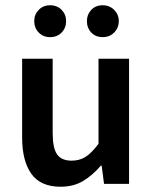

<svg xmlns="http://www.w3.org/2000/svg" viewBox="-20 -698 579 729"><path d="M210 11Q134 11 99 -38Q64 -87 64 -177V-475H180V-193Q180 -135 197 -111.5Q214 -88 252 -88Q282 -88 305 -102.5Q328 -117 354 -152V-475H470V0H375L366 -69H363Q331 -32 295 -10.5Q259 11 210 11ZM170 -557Q144 -557 127 -574.5Q110 -592 110 -618Q110 -643 127 -660.5Q144 -678 170 -678Q197 -678 214 -660.5Q231 -643 231 -618Q231 -592 214 -574.5Q197 -557 170 -557ZM370 -557Q343 -557 326.5 -574.5Q310 -592 310 -618Q310 -643 326.5 -660.5Q343 -678 370 -678Q396 -678 413.5 -660.5Q431 -643 431 -618Q431 -592 413.5 -574.5Q396 -557 370 -557Z"/></svg>

Font: Narnoor SemiBold
Style: Regular
Weight: 600
Designer: S. Sridhar Murthy
Foundry: SIL International
Version: Version 3.000